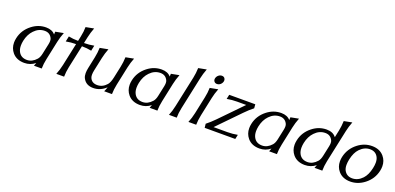

<svg xmlns="http://www.w3.org/2000/svg" viewBox="6 -1681 5378 2615"><g transform="rotate(20 2694.5 -373.5)"><path d="M574.2 0H461.4Q470.7 -22 478.5 -45.4Q410.6 9.8 322.3 9.8Q210 9.8 148.9 -62.5Q98.6 -122.6 98.6 -203.6Q98.6 -234.4 106 -268.6Q132.3 -393.1 236.8 -474.6Q329.1 -546.9 440.4 -546.9Q528.8 -546.9 573.2 -493.2Q574.7 -514.2 575.2 -534.2L691.9 -556.6Q662.6 -481.9 648.4 -413.6L591.3 -144Q574.7 -67.4 574.2 0ZM342.8 -40.5Q418.5 -40.5 479 -108.9Q503.9 -136.7 516.1 -192.9L548.3 -344.2Q553.7 -370.6 553.7 -390.6Q553.7 -413.1 546.9 -428.2Q515.1 -496.6 439.5 -496.6Q353.5 -496.6 288.1 -428.2Q228.5 -366.7 208 -268.6Q200.2 -230.5 200.2 -197.8Q200.2 -146.5 220.2 -108.9Q256.8 -40.5 342.8 -40.5Z M785.6 0Q813.5 -67.9 829.6 -143.6L899.9 -472.2H895Q827.6 -472.2 755.4 -458.5L772 -537.1Q837.9 -523.4 905.8 -523.4H910.6L924.8 -589.8Q941.9 -669.9 941.9 -734.4L1058.6 -756.8Q1030.3 -684.1 1015.6 -614.7L996.1 -523.4H1001Q1067.4 -523.4 1140.6 -537.1L1124 -458.5Q1056.2 -472.2 990.2 -472.2H985.4L915 -143.6Q899.4 -70.3 898.4 0Z M1592.3 0Q1592.3 0 1479.5 0Q1495.1 -34.7 1505.4 -66.9Q1424.3 9.8 1320.8 9.8Q1214.4 9.8 1171.9 -76.2Q1157.7 -104.5 1157.7 -146.5Q1157.7 -180.7 1167 -224.1L1201.7 -389.2Q1217.3 -463.4 1219.2 -534.2L1338.4 -556.6Q1310.1 -484.9 1294.9 -413.6L1254.4 -223.6Q1246.1 -184.6 1246.1 -156.2Q1246.1 -129.4 1253.4 -111.8Q1280.3 -46.4 1359.9 -46.4Q1437.5 -46.4 1495.1 -111.8Q1523.4 -144 1540.5 -223.6L1575.7 -388.7Q1591.3 -461.9 1593.3 -534.2L1710 -556.6Q1682.1 -487.3 1666.5 -413.6L1609.4 -144Q1593.3 -67.9 1592.3 0Z M2250.5 0H2137.7Q2147 -22 2154.8 -45.4Q2086.9 9.8 1998.5 9.8Q1886.2 9.8 1825.2 -62.5Q1774.9 -122.6 1774.9 -203.6Q1774.9 -234.4 1782.2 -268.6Q1808.6 -393.1 1913.1 -474.6Q2005.4 -546.9 2116.7 -546.9Q2205.1 -546.9 2249.5 -493.2Q2251 -514.2 2251.5 -534.2L2368.2 -556.6Q2338.9 -481.9 2324.7 -413.6L2267.6 -144Q2251 -67.4 2250.5 0ZM2019 -40.5Q2094.7 -40.5 2155.3 -108.9Q2180.2 -136.7 2192.4 -192.9L2224.6 -344.2Q2230 -370.6 2230 -390.6Q2230 -413.1 2223.1 -428.2Q2191.4 -496.6 2115.7 -496.6Q2029.8 -496.6 1964.4 -428.2Q1904.8 -366.7 1884.3 -268.6Q1876.5 -230.5 1876.5 -197.8Q1876.5 -146.5 1896.5 -108.9Q1933.1 -40.5 2019 -40.5Z M2418 0Q2445.8 -65.9 2461.9 -143.6L2557.1 -589.8Q2571.8 -659.2 2574.2 -734.4L2690.9 -756.8Q2661.6 -680.7 2647.9 -614.7L2547.4 -143.6Q2530.8 -66.4 2530.8 0Z M2915 -747.1Q2942.4 -747.1 2956.1 -728.5Q2966.3 -714.8 2966.3 -697.3Q2966.3 -688.5 2964.8 -682.6Q2958 -655.3 2936.5 -636.7Q2914.6 -618.2 2887.7 -618.2Q2861.3 -618.2 2846.7 -636.7Q2835.9 -650.4 2835.9 -668.5Q2835.9 -674.3 2837.9 -682.6Q2844.2 -710 2866.2 -728.5Q2888.2 -747.1 2915 -747.1ZM2700.2 0Q2728 -66.9 2744.6 -144L2796.4 -389.2Q2812.5 -463.9 2814 -534.2L2930.7 -556.6Q2901.4 -481.9 2887.2 -413.6L2830.1 -144Q2814 -67.4 2813 0Z M2936 0 2929.7 -57.1Q2986.8 -101.6 3048.8 -165L3361.3 -486.3H3227.5Q3155.8 -486.3 3082.5 -472.7L3096.2 -537.1H3474.1L3478.5 -480.5Q3420.9 -436 3358.9 -372.1L3046.4 -50.8H3248Q3321.8 -50.8 3393.1 -64.5L3379.4 0Z M3982.9 0H3870.1Q3879.4 -22 3887.2 -45.4Q3819.3 9.8 3731 9.8Q3618.7 9.8 3557.6 -62.5Q3507.3 -122.6 3507.3 -203.6Q3507.3 -234.4 3514.6 -268.6Q3541 -393.1 3645.5 -474.6Q3737.8 -546.9 3849.1 -546.9Q3937.5 -546.9 3981.9 -493.2Q3983.4 -514.2 3983.9 -534.2L4100.6 -556.6Q4071.3 -481.9 4057.1 -413.6L4000 -144Q3983.4 -67.4 3982.9 0ZM3751.5 -40.5Q3827.1 -40.5 3887.7 -108.9Q3912.6 -136.7 3924.8 -192.9L3957 -344.2Q3962.4 -370.6 3962.4 -390.6Q3962.4 -413.1 3955.6 -428.2Q3923.8 -496.6 3848.1 -496.6Q3762.2 -496.6 3696.8 -428.2Q3637.2 -366.7 3616.7 -268.6Q3608.9 -230.5 3608.9 -197.8Q3608.9 -146.5 3628.9 -108.9Q3665.5 -40.5 3751.5 -40.5Z M4409.2 -40.5Q4484.9 -40.5 4545.4 -108.9Q4570.3 -136.7 4582.5 -192.9L4614.7 -344.2Q4620.1 -370.6 4620.1 -390.6Q4620.1 -413.1 4613.3 -428.2Q4581.5 -496.6 4505.9 -496.6Q4419.9 -496.6 4354.5 -428.2Q4294.9 -366.7 4274.4 -268.6Q4266.6 -230.5 4266.6 -197.8Q4266.6 -146.5 4286.6 -108.9Q4323.2 -40.5 4409.2 -40.5ZM4640.6 0H4527.8Q4537.1 -22 4545.4 -45.4Q4477.1 9.8 4388.7 9.8Q4276.4 9.8 4215.3 -62.5Q4165 -122.6 4165 -203.6Q4165 -234.4 4172.4 -268.6Q4198.7 -393.1 4303.2 -474.6Q4395.5 -546.9 4506.8 -546.9Q4600.6 -546.9 4645 -486.3L4667 -589.8Q4681.6 -659.2 4684.1 -734.4L4800.8 -756.8Q4771.5 -680.7 4757.8 -614.7L4657.2 -143.6Q4641.1 -66.4 4640.6 0Z M5046.9 9.8Q4935.5 9.8 4873.5 -62.5Q4822.8 -121.6 4822.8 -203.1Q4822.8 -236.3 4830.1 -268.6Q4858.4 -394.5 4961.4 -474.6Q5054.2 -546.9 5165 -546.9Q5276.9 -546.9 5338.4 -474.6Q5389.2 -415.5 5389.2 -334Q5389.2 -301.8 5381.8 -268.6Q5355 -143.6 5250.5 -62.5Q5157.2 9.8 5046.9 9.8ZM5057.6 -40.5Q5139.2 -40.5 5203.6 -108.9Q5255.9 -165 5278.3 -268.6Q5288.1 -313 5288.1 -349.1Q5288.1 -396.5 5271.5 -428.2Q5235.8 -496.6 5154.3 -496.6Q5073.2 -496.6 5007.8 -428.2Q4955.1 -373 4932.6 -268.6Q4923.3 -225.6 4923.3 -187.5Q4923.3 -140.1 4939.9 -108.9Q4976.6 -40.5 5057.6 -40.5Z"/></g></svg>

Font: Classica
Style: Book Oblique
Weight: 400
Italic angle: -12°
Designer: Wojciech Kalinowski "wmk69" (wmk69@o2.pl)
Foundry: Wojciech Kalinowski "wmk69" (wmk69@o2.pl)
Version: Version 2.1.1; 2021-05-14